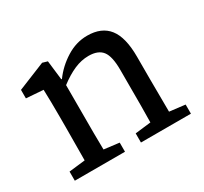

<svg xmlns="http://www.w3.org/2000/svg" viewBox="-110 -651 851 802"><g transform="rotate(-30 315.5 -249.5)"><path d="M41 0V-44L119 -53Q119 -91 119.5 -134.5Q120 -178 120 -213V-264Q120 -303 119.5 -333Q119 -363 118 -394L36 -400V-441L169 -495L193 -488L204 -395H207Q239 -439 287 -469Q335 -499 388 -499Q457 -499 491 -455.5Q525 -412 525 -319V-213Q525 -177 525.5 -134Q526 -91 526 -53L601 -44V0H360V-44L436 -53Q437 -91 437 -134Q437 -177 437 -213V-306Q437 -371 417 -397Q397 -423 351 -423Q316 -423 281.5 -408Q247 -393 209 -364V-213Q209 -178 209 -134.5Q209 -91 210 -53L283 -44V0Z"/></g></svg>

Font: Source Serif 4 SmText
Style: Regular
Weight: 400
Designer: Frank Grießhammer
Foundry: Adobe
Version: Version 4.005;hotconv 1.1.0;makeotfexe 2.6.0